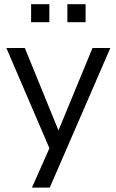

<svg xmlns="http://www.w3.org/2000/svg" viewBox="-20 -701 544 898"><path d="M129.4 176.5H212.7L496.1 -476.5H412.7L240.2 -58.8H266.7L96.1 -476.5H9.8L218.6 9.8V-24.5ZM295.1 -597.1H380.4V-681.4H295.1ZM125.5 -597.1H210.8V-681.4H125.5Z"/></svg>

Font: LL Pando Sans
Style: Regular
Weight: 400
Designer: Joshua Smith
Foundry: Joshua Smith
Version: Version 1.000;Glyphs 3.2.1 (3258)